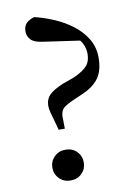

<svg xmlns="http://www.w3.org/2000/svg" viewBox="-87 -814 628 885"><g transform="rotate(-10 227.5 -371.5)"><path d="M171 14Q140 14 119 -7Q98 -28 98 -58Q98 -88 119 -109Q140 -130 171 -130Q204 -130 224.5 -109Q245 -88 245 -58Q245 -28 224.5 -7Q204 14 171 14ZM396 -522Q396 -461 370.5 -426Q345 -391 291 -368L245 -348Q210 -332 198.5 -320.5Q187 -309 185 -285L186 -226H157L146 -267Q138 -294 133.5 -311.5Q129 -329 129 -343Q129 -373 148 -392.5Q167 -412 212 -431L270 -452Q315 -473 332 -493.5Q349 -514 349 -548Q348 -586 325 -615.5Q302 -645 252 -675L357 -609L156 -638Q116 -643 100.5 -659.5Q85 -676 85 -698Q85 -723 98.5 -736.5Q112 -750 136 -757Q178 -747 223.5 -728Q269 -709 308 -680Q347 -651 371.5 -611.5Q396 -572 396 -522Z"/></g></svg>

Font: Noto Serif SC ExtraLight SemiBold
Style: Regular
Weight: 600
Version: Version 2.002-H1;hotconv 1.1.0;makeotfexe 2.6.0